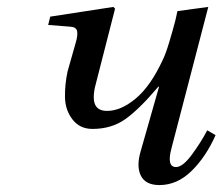

<svg xmlns="http://www.w3.org/2000/svg" viewBox="-20 -522 642 554"><path d="M119 -450 125 -474 307 -502 312 -497 259 -290Q246 -246 253 -224Q260 -202 289 -202Q329 -202 372 -238Q415 -274 450 -350Q458 -366 468.5 -401Q479 -436 486 -463L492 -490L581 -502L475 -95Q460 -40 488 -40Q507 -40 533 -75Q559 -110 578 -146L602 -132Q574 -69 532.5 -28.5Q491 12 440 12Q400 12 386.5 -15Q373 -42 386 -86L439 -272H437Q382 -207 342 -178.5Q302 -150 247 -150Q210 -150 189 -177.5Q168 -205 167.5 -242Q167 -279 175 -316L198 -397Q205 -420 202.5 -432Q200 -444 183 -445Z"/></svg>

Font: Lingua Franca
Style: Italic
Weight: 400
Italic angle: -13°
Version: Version 1.19